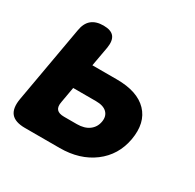

<svg xmlns="http://www.w3.org/2000/svg" viewBox="-127 -700 854 840"><g transform="rotate(30 300.0 -280.0)"><path d="M95 0Q44 0 24 -24.5Q4 -49 13 -100L81 -485Q87 -523 109 -541.5Q131 -560 169 -560Q207 -560 222 -541.5Q237 -523 231 -485L213 -385H337Q441 -385 490.5 -333.5Q540 -282 524 -191Q508 -103 439.5 -51.5Q371 0 270 0ZM176 -178Q171 -152 181.5 -140Q192 -128 218 -128H283Q321 -128 344.5 -145.5Q368 -163 373 -193Q378 -222 360.5 -239.5Q343 -257 305 -257H190Z"/></g></svg>

Font: Maple Mono NL ExtraBold
Style: Italic
Weight: 800
Italic angle: -10°
Monospace: yes
Designer: subframe7536
Version: Version 7.000